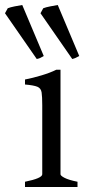

<svg xmlns="http://www.w3.org/2000/svg" viewBox="-66 -748 357 768"><path d="M34 0V-21Q103 -35 103 -51V-327Q103 -361 100.5 -378Q98 -395 83.5 -401Q69 -407 34 -410V-430Q65 -436 100 -446.5Q135 -457 159 -469H176V-51Q176 -45 192.5 -36.5Q209 -28 244 -21V0ZM-46 -695 -35 -715Q-25 -719 -7.5 -722.5Q10 -726 23 -728L109 -524Q100 -519 95.5 -516.5Q91 -514 81 -512ZM96 -695 107 -715Q117 -719 135 -722.5Q153 -726 165 -728L251 -524Q242 -519 236.5 -516.5Q231 -514 223 -512Z"/></svg>

Font: ChillKai
Style: Regular
Weight: 400
Designer: ChillType
Foundry: 寒蝉字型
Version: Version 2.000